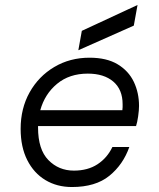

<svg xmlns="http://www.w3.org/2000/svg" viewBox="-20 -740 640 772"><path d="M269 12Q209 12 162.5 -16Q116 -44 89.5 -96.5Q63 -149 63 -222Q63 -304 99 -368.5Q135 -433 198 -470.5Q261 -508 340 -508Q409 -508 453 -481.5Q497 -455 518 -411Q539 -367 539 -314Q539 -297 535.5 -272.5Q532 -248 527 -233H133Q133 -230 133 -227Q133 -139 174.5 -96.5Q216 -54 277 -54Q333 -54 372 -79.5Q411 -105 432 -149H500Q475 -78 419.5 -33Q364 12 269 12ZM333 -444Q259 -444 209.5 -403Q160 -362 142 -297H472Q473 -303 473 -309Q473 -315 473 -321Q473 -380 435.5 -412Q398 -444 333 -444ZM295 -538 309 -616 533 -720 518 -637Z"/></svg>

Font: DM Mono Light
Style: Italic
Weight: 300
Italic angle: -10°
Designer: Colophon Foundry
Foundry: Colophon Foundry
Version: Version 1.000; ttfautohint (v1.8.2.53-6de2)